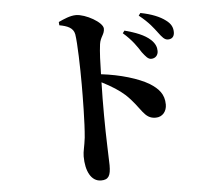

<svg xmlns="http://www.w3.org/2000/svg" viewBox="-55 -831 1040 927"><g transform="rotate(-5 465.0 -367.0)"><path d="M690 -528C711 -528 724 -543 724 -563C724 -581 718 -599 698 -618C669 -645 625 -661 573 -675L564 -663C608 -625 630 -591 647 -564C664 -542 675 -528 690 -528ZM779 -614C799 -614 810 -626 810 -647C810 -669 802 -688 777 -706C751 -726 710 -743 657 -753L648 -741C697 -702 716 -674 733 -652C751 -628 762 -614 779 -614ZM687 -243C721 -243 741 -270 741 -302C741 -353 714 -381 673 -407C621 -438 535 -464 442 -475C443 -530 445 -583 450 -620C455 -655 475 -665 475 -693C475 -724 392 -770 346 -770C318 -770 287 -756 261 -744L262 -728C300 -721 329 -710 335 -678C342 -635 345 -515 345 -435C345 -378 344 -248 337 -177C332 -134 324 -112 324 -87C324 -16 350 36 398 36C435 36 445 16 445 -34C445 -47 444 -79 442 -129C439 -212 438 -335 441 -436C490 -411 524 -389 552 -364C624 -296 629 -243 687 -243Z"/></g></svg>

Font: GenRyuMin2 TW B
Style: Regular
Weight: 700
Version: Version 2.100;PS 2.1;hotconv 16.6.51;makeotf.lib2.5.65220 DE